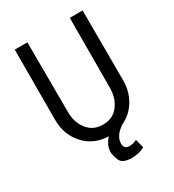

<svg xmlns="http://www.w3.org/2000/svg" viewBox="-212 -828 1024 1133"><g transform="rotate(-30 300.0 -261.5)"><path d="M255.9 95.7Q255.9 51.3 293.9 9.3Q194.8 7.3 131.8 -61.3Q68.8 -129.9 67.9 -229.5L68.8 -710.9H154.8L156.7 -229.5Q157.7 -162.6 195.6 -114.7Q233.4 -66.9 299.8 -66.9Q366.2 -66.9 403.3 -114Q440.4 -161.1 442.4 -229.5L443.8 -710.9H531.2L532.2 -229.5Q531.2 -157.7 496.1 -99.4Q460.9 -41 399.9 -12.2Q334.5 29.8 334.5 84Q334.5 120.6 372.6 120.6Q395 121.1 421.9 107.9L437 167Q399.4 188.5 350.1 188.5Q285.2 188.5 270.5 153.6Q255.9 118.7 255.9 95.7Z"/></g></svg>

Font: RobotoMono-Regular
Style: Regular
Weight: 400
Designer: Google
Version: Version 2.000985; 2015; ttfautohint (v1.3)